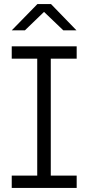

<svg xmlns="http://www.w3.org/2000/svg" viewBox="-20 -929 437 949"><path d="M164 -21V-679H231V-21ZM38 -639V-700H359V-639ZM38 0V-61H359V0ZM38 -779 165 -909H232L358 -779H293L179 -888H216L103 -779Z"/></svg>

Font: SUSE Light
Style: Regular
Weight: 300
Designer: Rene Bieder
Foundry: SUSE
Version: Version 1.000